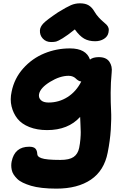

<svg xmlns="http://www.w3.org/2000/svg" viewBox="-20 -870 754 1150"><path d="M286.1 -618.2Q255.9 -618.2 236.6 -638.7Q217.3 -659.2 219.2 -689Q220.7 -709.5 239.7 -729.7Q258.8 -750 327.1 -795.9Q379.4 -828.1 405 -839.1Q430.7 -850.1 459 -850.1Q491.2 -850.1 511 -838.1Q530.8 -826.2 544.9 -801.8Q556.6 -781.7 571.5 -765.6Q586.4 -749.5 597.2 -740.7Q607.9 -731.9 617.2 -722.9Q626.5 -713.9 629.9 -702.6Q633.3 -691.4 629.9 -675.8Q625.5 -651.4 602.8 -637.2Q580.1 -623 549.8 -623Q511.7 -623 484.4 -638.4Q457 -653.8 428.2 -693.8Q383.3 -657.7 355.5 -640.9Q327.6 -624 316.2 -621.1Q304.7 -618.2 286.1 -618.2ZM317.9 259.8Q271 259.8 232.2 255.4Q193.4 251 165.8 242.7Q138.2 234.4 116.9 224.1Q95.7 213.9 82.8 200.9Q69.8 188 61.5 175Q53.2 162.1 50.3 147.7Q47.4 133.3 47.4 121.3Q47.4 109.4 49.8 97.2Q67.9 8.8 154.8 8.8Q181.2 8.8 191.7 19.8Q202.1 30.8 203.1 50.8Q203.1 59.6 208.3 65.7Q213.4 71.8 227.5 77.1Q241.7 82.5 270.3 85.2Q298.8 87.9 341.8 87.9Q395 87.9 420.7 70.3Q446.3 52.7 454.1 16.1Q459.5 -10.3 461.7 -37.4Q463.9 -64.5 463.6 -79.3Q463.4 -94.2 461.9 -126.2Q460.4 -158.2 460 -169.9Q388.7 -90.8 262.2 -90.8Q202.1 -90.8 156 -109.1Q109.9 -127.4 84.7 -158.9Q59.6 -190.4 49.3 -232.4Q39.1 -274.4 49.8 -321.8Q65.9 -400.9 119.1 -460.4Q172.4 -520 245.1 -550Q317.9 -580.1 398.9 -580.1Q496.1 -580.1 519 -513.2Q537.1 -527.8 571.8 -527.8Q616.2 -527.8 635 -500.5Q653.8 -473.1 648.9 -435.1Q643.1 -376.5 642.8 -315.4Q642.6 -254.4 645.3 -207.8Q647.9 -161.1 643.6 -94Q639.2 -26.9 625 43.9Q604 151.9 524.7 205.8Q445.3 259.8 317.9 259.8ZM213.9 -306.2Q210 -285.2 224.6 -270.5Q239.3 -255.9 271 -255.9Q333.5 -255.9 385.3 -289.1Q437 -322.3 466.8 -381.8Q456.5 -382.8 448 -388.4Q439.5 -394 433.6 -400.1Q427.7 -406.2 416.7 -411.1Q405.8 -416 391.1 -416Q338.9 -416 280 -379.9Q221.2 -343.8 213.9 -306.2Z"/></svg>

Font: Shantell Sans Irregular
Style: Italic
Weight: 800
Italic angle: -11.31°
Designer: Stephen Nixon, Anya Danilova, Shantell Martin
Foundry: Arrow Type
Version: Version 1.006;[9816181b4]